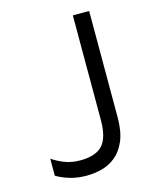

<svg xmlns="http://www.w3.org/2000/svg" viewBox="-104 -739 661 818"><g transform="rotate(-15 226.5 -329.5)"><path d="M177 8Q138 8 105 -1.5Q72 -11 45 -27V-102Q70 -85 100 -73.5Q130 -62 168 -62Q236 -62 266 -95Q296 -128 296 -205V-667H368V-199Q368 -135 350.5 -94.5Q333 -54 305 -31.5Q277 -9 243.5 -0.5Q210 8 177 8Z"/></g></svg>

Font: Maven Pro VF Beta
Style: Regular
Weight: 400
Designer: Joe Prince
Foundry: Joe Prince
Version: Version 2.002